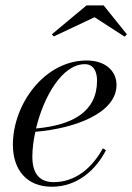

<svg xmlns="http://www.w3.org/2000/svg" viewBox="-20 -700 502 730"><path d="M339.5 -634.5 454 -560.5 462.5 -569.5 374 -679.5H309L177 -569.5L184.5 -561.5ZM103 -104C103 -133 107 -166 114.5 -199C263 -211 423 -269.5 423 -377C423 -429.5 381.5 -470 309.5 -470C149 -470 29 -303.5 29 -150C29 -55 81 10 177 10C273.5 10 344 -53 383 -129L371 -136C331 -62.5 267 -7.5 184.5 -7.5C138 -7.5 103 -31.5 103 -104ZM302.5 -456C337 -456 349 -426 349 -393.5C349 -275 255.5 -224 117 -211.5C145.5 -331.5 216 -456 302.5 -456Z"/></svg>

Font: Bodoni* 16pt
Style: Italic
Weight: 400
Italic angle: -13°
Version: Version 2.3